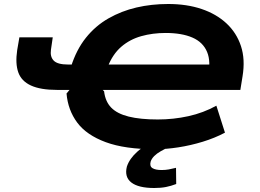

<svg xmlns="http://www.w3.org/2000/svg" viewBox="-20 -736 1299 961"><path d="M758 11Q605 11 509 -24.5Q413 -60 366.5 -122.5Q320 -185 313 -268L328 -286H265Q183 -286 135 -308Q87 -330 71.5 -374Q56 -418 66 -485L77 -549H244L235 -487Q230 -452 249 -432.5Q268 -413 321 -413H349L335 -401Q362 -487 410 -547Q458 -607 523 -644Q588 -681 663 -698.5Q738 -716 822 -716Q915 -716 989 -691Q1063 -666 1113.5 -619Q1164 -572 1186 -505.5Q1208 -439 1194 -354L1183 -286H494L501 -279Q507 -228 536.5 -197.5Q566 -167 624 -152.5Q682 -138 770 -138Q848 -138 923 -154.5Q998 -171 1063 -207L1106 -72Q1055 -45 994.5 -26.5Q934 -8 872.5 1.5Q811 11 758 11ZM809 -571Q744 -571 687 -555Q630 -539 587 -502Q544 -465 519 -401L509 -413H1068L1020 -352Q1037 -427 1016.5 -476Q996 -525 943 -548Q890 -571 809 -571ZM752 205Q673 205 637.5 177.5Q602 150 615 98Q628 58 668 22.5Q708 -13 782 -44L825 0Q804 10 784.5 21Q765 32 752 45Q739 58 734 73Q728 96 743 105.5Q758 115 789 115Q808 115 824.5 112Q841 109 861 104L862 185Q836 195 810.5 200Q785 205 752 205Z"/></svg>

Font: Nunito Sans 7pt Expanded ExtraBold
Style: Italic
Weight: 800
Width: 7
Italic angle: -9°
Designer: Vernon Adams
Foundry: Vernon Adams
Version: Version 3.101;gftools[0.9.27]